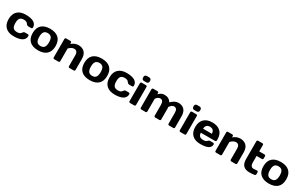

<svg xmlns="http://www.w3.org/2000/svg" viewBox="276 -2495 6669 4289"><g transform="rotate(30 3611.0 -350.0)"><path d="M596.2 -375Q596.2 -361.8 587.6 -353.5Q579.1 -345.2 565.9 -345.2H493.2Q460 -345.2 437 -380.9Q408.2 -426.8 335.2 -426.8Q262.2 -426.8 233.2 -389.4Q204.1 -352.1 204.1 -267.6Q204.1 -183.1 234.1 -145.5Q264.2 -107.9 338.6 -107.9Q413.1 -107.9 441.9 -153.8Q464.8 -189.9 498 -189.9H570.8Q584 -189.9 592.5 -181.4Q601.1 -172.9 601.1 -160.2Q601.1 -76.2 528.6 -33.2Q456.1 9.8 319.1 9.8Q182.1 9.8 106 -60.5Q29.8 -130.9 29.8 -267.3Q29.8 -403.8 105.5 -474.4Q181.2 -544.9 316.2 -544.9Q451.2 -544.9 523.7 -502Q596.2 -459 596.2 -375Z M727.1 -60.5Q650.9 -130.9 650.9 -267.8Q650.9 -404.8 727.1 -474.9Q803.2 -544.9 946 -544.9Q1088.9 -544.9 1165 -474.9Q1241.2 -404.8 1241.2 -267.8Q1241.2 -130.9 1165 -60.5Q1088.9 9.8 946 9.8Q803.2 9.8 727.1 -60.5ZM850.6 -394.5Q820.3 -355 820.3 -268.1Q820.3 -181.2 850.6 -141.1Q880.9 -101.1 946 -101.1Q1011.2 -101.1 1041.7 -141.1Q1072.3 -181.2 1072.3 -268.1Q1072.3 -355 1041.7 -394.5Q1011.2 -434.1 946 -434.1Q880.9 -434.1 850.6 -394.5Z M1331.1 -29.8V-504.9Q1331.1 -518.1 1339.6 -526.6Q1348.1 -535.2 1360.8 -535.2H1470.2Q1482.9 -535.2 1491.5 -526.6Q1500 -518.1 1500 -504.9V-474.1Q1584 -544.9 1679 -544.9Q1773.9 -544.9 1833.5 -487.1Q1893.1 -429.2 1893.1 -310.1V-29.8Q1893.1 -17.1 1884.5 -8.5Q1876 0 1862.8 0H1753.9Q1741.2 0 1732.7 -8.5Q1724.1 -17.1 1724.1 -29.8V-310.1Q1724.1 -426.8 1630.9 -426.8Q1569.8 -426.8 1500 -356.9V-29.8Q1500 -17.1 1491.5 -8.5Q1482.9 0 1470.2 0H1360.8Q1348.1 0 1339.6 -8.5Q1331.1 -17.1 1331.1 -29.8Z M2059.1 -60.5Q1982.9 -130.9 1982.9 -267.8Q1982.9 -404.8 2059.1 -474.9Q2135.3 -544.9 2278.1 -544.9Q2420.9 -544.9 2497.1 -474.9Q2573.2 -404.8 2573.2 -267.8Q2573.2 -130.9 2497.1 -60.5Q2420.9 9.8 2278.1 9.8Q2135.3 9.8 2059.1 -60.5ZM2182.6 -394.5Q2152.3 -355 2152.3 -268.1Q2152.3 -181.2 2182.6 -141.1Q2212.9 -101.1 2278.1 -101.1Q2343.3 -101.1 2373.8 -141.1Q2404.3 -181.2 2404.3 -268.1Q2404.3 -355 2373.8 -394.5Q2343.3 -434.1 2278.1 -434.1Q2212.9 -434.1 2182.6 -394.5Z M3199.2 -375Q3199.2 -361.8 3190.7 -353.5Q3182.1 -345.2 3168.9 -345.2H3096.2Q3063 -345.2 3040 -380.9Q3011.2 -426.8 2938.2 -426.8Q2865.2 -426.8 2836.2 -389.4Q2807.1 -352.1 2807.1 -267.6Q2807.1 -183.1 2837.2 -145.5Q2867.2 -107.9 2941.7 -107.9Q3016.1 -107.9 3044.9 -153.8Q3067.9 -189.9 3101.1 -189.9H3173.8Q3187 -189.9 3195.6 -181.4Q3204.1 -172.9 3204.1 -160.2Q3204.1 -76.2 3131.6 -33.2Q3059.1 9.8 2922.1 9.8Q2785.2 9.8 2709 -60.5Q2632.8 -130.9 2632.8 -267.3Q2632.8 -403.8 2708.5 -474.4Q2784.2 -544.9 2919.2 -544.9Q3054.2 -544.9 3126.7 -502Q3199.2 -459 3199.2 -375Z M3284.2 -637.2V-653.8Q3284.2 -679.7 3299.1 -694.8Q3314 -710 3340.3 -710H3400.9Q3426.8 -710 3441.9 -695.1Q3457 -680.2 3457 -653.8V-637.2Q3457 -611.3 3442.1 -596.2Q3427.2 -581.1 3400.9 -581.1H3340.3Q3314.5 -581.1 3299.3 -596.2Q3284.2 -611.3 3284.2 -637.2ZM3286.1 -29.8V-493.2Q3286.1 -506.3 3294.7 -514.6Q3303.2 -522.9 3315.9 -522.9H3425.3Q3438.5 -522.9 3446.8 -514.4Q3455.1 -505.9 3455.1 -493.2V-29.8Q3455.1 -16.6 3446.5 -8.3Q3438 0 3425.3 0H3315.9Q3302.7 0 3294.4 -8.3Q3286.1 -16.6 3286.1 -29.8Z M3577.1 -29.8V-504.9Q3577.1 -518.1 3585.7 -526.6Q3594.2 -535.2 3606.9 -535.2H3716.3Q3729.5 -535.2 3737.8 -526.6Q3746.1 -518.1 3746.1 -504.9V-474.1Q3781.2 -508.3 3815.2 -526.6Q3849.1 -544.9 3897 -544.9Q4010.7 -544.9 4069.3 -451.2Q4160.2 -545.4 4255.6 -545.2Q4351.1 -544.9 4406.5 -487.5Q4461.9 -430.2 4461.9 -310.1V-29.8Q4461.9 -16.6 4453.6 -8.3Q4445.3 0 4432.1 0H4323.2Q4310.1 0 4301.5 -8.5Q4293 -17.1 4293 -29.8V-310.1Q4293 -427.2 4208 -426.8Q4156.2 -426.8 4101.1 -352.1Q4104 -331.1 4104 -310.1V-29.8Q4104 -16.6 4095.5 -8.3Q4086.9 0 4074.2 0H3965.3Q3952.1 0 3943.6 -8.5Q3935.1 -17.1 3935.1 -29.8V-310.1Q3935.1 -427.2 3850.1 -426.8Q3795.9 -426.8 3746.1 -356.9V-29.8Q3746.1 -16.6 3737.5 -8.3Q3729 0 3716.3 0H3606.9Q3593.8 0 3585.4 -8.3Q3577.1 -16.6 3577.1 -29.8Z M4582 -637.2V-653.8Q4582 -679.7 4596.9 -694.8Q4611.8 -710 4638.2 -710H4698.7Q4724.6 -710 4739.7 -695.1Q4754.9 -680.2 4754.9 -653.8V-637.2Q4754.9 -611.3 4740 -596.2Q4725.1 -581.1 4698.7 -581.1H4638.2Q4612.3 -581.1 4597.2 -596.2Q4582 -611.3 4582 -637.2ZM4584 -29.8V-493.2Q4584 -506.3 4592.5 -514.6Q4601.1 -522.9 4613.8 -522.9H4723.1Q4736.3 -522.9 4744.6 -514.4Q4752.9 -505.9 4752.9 -493.2V-29.8Q4752.9 -16.6 4744.4 -8.3Q4735.8 0 4723.1 0H4613.8Q4600.6 0 4592.3 -8.3Q4584 -16.6 4584 -29.8Z M5415 -273.9V-246.1Q5415 -232.9 5406.5 -224.4Q5397.9 -215.8 5384.8 -215.8H5017.1Q5022 -155.8 5051.5 -128.4Q5081.1 -101.1 5146 -101.1Q5210.9 -101.1 5234.9 -130.4Q5258.8 -159.7 5293.9 -160.2H5366.7Q5379.9 -160.2 5388.4 -151.6Q5397 -143.1 5397 -129.9Q5397 10.3 5129.9 9.8Q4995.1 9.8 4919.9 -61.5Q4844.7 -132.8 4844.7 -266.8Q4844.7 -400.9 4920.4 -472.9Q4996.1 -544.9 5130.4 -544.9Q5264.6 -544.9 5339.8 -474.9Q5415 -404.8 5415 -273.9ZM5016.1 -318.8H5243.2Q5238.3 -434.1 5130.1 -434.1Q5022 -434.1 5016.1 -318.8Z M5504.9 -29.8V-504.9Q5504.9 -518.1 5513.4 -526.6Q5522 -535.2 5534.7 -535.2H5644Q5656.7 -535.2 5665.3 -526.6Q5673.8 -518.1 5673.8 -504.9V-474.1Q5757.8 -544.9 5852.8 -544.9Q5947.8 -544.9 6007.3 -487.1Q6066.9 -429.2 6066.9 -310.1V-29.8Q6066.9 -17.1 6058.3 -8.5Q6049.8 0 6036.6 0H5927.7Q5915 0 5906.5 -8.5Q5897.9 -17.1 5897.9 -29.8V-310.1Q5897.9 -426.8 5804.7 -426.8Q5743.7 -426.8 5673.8 -356.9V-29.8Q5673.8 -17.1 5665.3 -8.5Q5656.7 0 5644 0H5534.7Q5522 0 5513.4 -8.5Q5504.9 -17.1 5504.9 -29.8Z M6441.9 -106 6508.8 -111.8H6526.9Q6540 -111.8 6548.6 -103.5Q6557.1 -95.2 6557.1 -82V-29.8Q6557.1 -19 6548.6 -10.5Q6540 -2 6526.9 0Q6477.1 9.8 6397 9.8Q6187 9.8 6187 -210V-669.9Q6187 -683.1 6195.6 -691.7Q6204.1 -700.2 6216.8 -700.2H6326.2Q6338.9 -700.2 6347.4 -691.7Q6356 -683.1 6356 -669.9V-506.8H6492.2Q6504.9 -506.8 6513.4 -498.5Q6522 -490.2 6522 -477.1V-418.9Q6522 -405.8 6513.4 -397.5Q6504.9 -389.2 6492.2 -389.2H6356V-210Q6356 -160.2 6379.4 -133.1Q6402.8 -106 6441.9 -106Z M6678.2 -60.5Q6602.1 -130.9 6602.1 -267.8Q6602.1 -404.8 6678.2 -474.9Q6754.4 -544.9 6897.2 -544.9Q7040 -544.9 7116.2 -474.9Q7192.4 -404.8 7192.4 -267.8Q7192.4 -130.9 7116.2 -60.5Q7040 9.8 6897.2 9.8Q6754.4 9.8 6678.2 -60.5ZM6801.8 -394.5Q6771.5 -355 6771.5 -268.1Q6771.5 -181.2 6801.8 -141.1Q6832 -101.1 6897.2 -101.1Q6962.4 -101.1 6992.9 -141.1Q7023.4 -181.2 7023.4 -268.1Q7023.4 -355 6992.9 -394.5Q6962.4 -434.1 6897.2 -434.1Q6832 -434.1 6801.8 -394.5Z"/></g></svg>

Font: Days One
Style: Regular
Weight: 400
Designer: Alexander Kalachev, Alexey Maslov, Jovanny Lemonad
Foundry: Alexander Kalachev, Alexey Maslov, Jovanny Lemonad
Version: Version 1.002